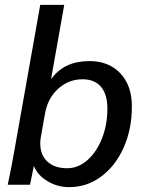

<svg xmlns="http://www.w3.org/2000/svg" viewBox="-20 -762 587 792"><path d="M121 -75H119Q108 -18 104 0H12Q29 -81 37 -128L146 -742H245L191 -438H193Q245 -510 349 -510Q429 -510 476.5 -459.5Q524 -409 524 -323Q524 -229 490 -153Q456 -77 397 -33.5Q338 10 265 10Q218 10 177 -14Q136 -38 121 -75ZM423 -314Q423 -373 396.5 -404Q370 -435 321 -435Q263 -435 220 -396Q177 -357 166 -295L149 -200Q146 -185 146 -171Q146 -123 175.5 -95.5Q205 -68 257 -68Q302 -68 340 -101Q378 -134 400.5 -190.5Q423 -247 423 -314Z"/></svg>

Font: Sarabun Medium
Style: Italic
Weight: 500
Italic angle: -10°
Designer: Suppakit Chalermlarp | Katatrad Co.,Ltd.
Foundry: Cadson Demak Co.,Ltd.
Version: Version 1.000; ttfautohint (v1.6)